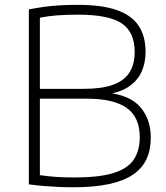

<svg xmlns="http://www.w3.org/2000/svg" viewBox="-20 -767 684 792"><path d="M282.5 5.5Q251.5 5.5 222.5 4.2Q193.5 3 163.5 0.5Q133.5 -2 99 -6.5V-728Q131 -734.5 162 -738.8Q193 -743 227 -745Q261 -747 301 -747Q399.5 -747 461 -725.8Q522.5 -704.5 551.5 -661.2Q580.5 -618 580.5 -553Q580.5 -508 564.2 -471.5Q548 -435 512 -410.2Q476 -385.5 417 -377.5L419 -385Q515.5 -375.5 558.8 -325.2Q602 -275 602 -199.5Q602 -149.5 584.5 -111.2Q567 -73 529 -47Q491 -21 430.2 -7.8Q369.5 5.5 282.5 5.5ZM287.5 -35Q390 -35 448.8 -53.5Q507.5 -72 532 -109Q556.5 -146 556.5 -201Q556.5 -283.5 502.8 -321.8Q449 -360 336.5 -360H135.5V-400.5H326Q398.5 -400.5 444.8 -416.8Q491 -433 513.2 -466.8Q535.5 -500.5 535.5 -552.5Q535.5 -635 481.8 -670.8Q428 -706.5 303 -706.5Q251.5 -706.5 214.2 -703.5Q177 -700.5 144.5 -694V-44.5Q178 -39.5 212 -37.2Q246 -35 287.5 -35Z"/></svg>

Font: Encode Sans SemiExpanded ExtraLight
Style: Regular
Weight: 250
Width: 6
Designer: Multiple Designers
Foundry: Impallari Type
Version: Version 3.002